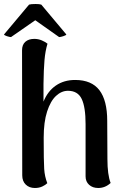

<svg xmlns="http://www.w3.org/2000/svg" viewBox="-37 -925 624 958"><path d="M515 -12Q488 13 453 13Q425 13 407.5 -3Q390 -19 390 -45V-306Q390 -391 370.5 -431.5Q351 -472 302 -472Q270 -472 242.5 -446.5Q215 -421 198 -368.5Q181 -316 181 -238Q181 -120 183.5 -82Q186 -44 199 -11Q190 -2 174 5.5Q158 13 137 13Q109 13 91.5 -4Q74 -21 74 -50L73 -674Q73 -702 89.5 -716.5Q106 -731 134 -731Q154 -731 171.5 -723.5Q189 -716 200 -707Q189 -671 185 -625Q181 -579 180 -506V-418Q201 -470 241.5 -498Q282 -526 338 -526Q420 -526 459 -475Q498 -424 498 -322L499 -131Q499 -53 515 -12ZM-17 -753 108 -902Q117 -905 141 -905Q160 -905 169 -902L294 -753Q293 -749 279 -744.5Q265 -740 258 -740L139 -824L18 -740Q11 -740 -2.5 -744.5Q-16 -749 -17 -753Z"/></svg>

Font: Arima Madurai
Style: Bold
Weight: 700
Designer: Joana Correia and Natanael Gama
Foundry: NDISCOVER
Version: Version 1.019